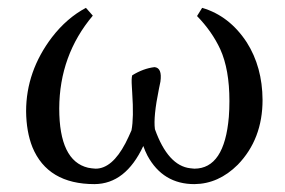

<svg xmlns="http://www.w3.org/2000/svg" viewBox="-20 -462 730 492"><path d="M652.8 -206.1Q652.8 -105.5 589.4 -40Q540 9.3 478 9.8Q397.5 9.8 357.9 -63Q351.6 -75.2 347.2 -87.9Q301.8 9.3 222.2 9.8Q102.1 9.8 63 -85Q47.4 -124.5 46.9 -176.8Q46.9 -279.3 113.3 -366.7Q151.4 -416 200.2 -441.9L217.8 -421.9Q132.3 -320.3 131.8 -184.1Q131.8 -49.8 205.6 -32.2Q215.3 -30.3 225.1 -29.8Q267.1 -29.8 301.3 -94.7Q309.1 -109.9 316.9 -127.9Q323.2 -159.7 318.8 -224.1Q318.8 -229 317.9 -239.7Q316.4 -261.7 318.8 -269Q347.2 -286.6 376 -290Q396 -288.1 391.1 -252.9Q390.1 -248 387.2 -233.9Q372.6 -162.6 377 -130.9Q410.6 -37.1 467.8 -30.8Q473.1 -30.3 478 -29.8Q555.2 -29.8 566.4 -162.6Q567.9 -182.1 567.9 -203.1Q567.9 -284.2 544.4 -335.9Q523.4 -381.3 484.9 -420.9L498 -441.9Q567.9 -421.4 612.3 -353.5Q652.3 -290.5 652.8 -206.1Z"/></svg>

Font: Linux Biolinum Capitals O
Style: Small Caps
Weight: 400
Designer: Philipp H. Poll
Foundry: Philipp H. Poll
Version: Version 1.0.4